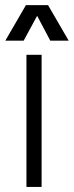

<svg xmlns="http://www.w3.org/2000/svg" viewBox="-20 -734 290 755"><path d="M84 1H143.6V-518.6H84ZM73.2 -574.2 126 -671.9 177.7 -574.2H250L168.9 -713.9H82L1 -574.2Z"/></svg>

Font: Dotum
Style: Regular
Weight: 400
Version: Version 2.21